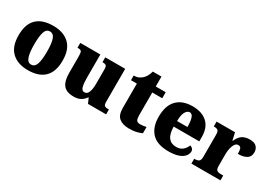

<svg xmlns="http://www.w3.org/2000/svg" viewBox="1 -1377 2930 2102"><g transform="rotate(30 1466.5 -325.5)"><path d="M317.4 9.8Q188.5 9.8 114.5 -60.1Q40.5 -129.9 40.5 -271Q40.5 -412.1 111.6 -481.4Q182.6 -550.8 320.3 -550.8Q449.7 -550.8 523.7 -481.4Q597.7 -412.1 597.7 -271Q597.7 -129.9 526.6 -60.1Q455.6 9.8 317.4 9.8ZM319.3 -61Q364.3 -61 382.8 -114.7Q400.4 -168.5 400.4 -271Q400.4 -374.5 382.3 -426.8Q363.8 -479 318.4 -479Q273.4 -479 256.3 -426.8Q238.8 -374 238.8 -271Q238.8 -167.5 256.8 -114.7Q274.4 -61 319.3 -61Z M896.5 9.8Q804.7 9.8 765.6 -39.6Q726.6 -88.9 726.6 -189V-401.9Q726.6 -444.8 718 -460Q709.5 -475.1 671.4 -475.1H667.5V-536.1H921.4V-233.9Q921.4 -170.9 932.6 -129.9Q943.4 -89.8 975.6 -89.8Q1010.3 -89.8 1025.9 -128.9Q1041.5 -168 1041.5 -234.9V-417Q1041.5 -458 1027.6 -466.6Q1013.7 -475.1 987.3 -475.1H983.4V-536.1H1235.4V-121.1Q1235.4 -78.1 1250.5 -69.6Q1265.6 -61 1291.5 -61H1303.7V0H1074.7L1046.4 -64H1041.5Q1019.5 -29.8 984.6 -10Q949.7 9.8 896.5 9.8Z M1594.7 9.8Q1517.6 9.8 1472.2 -26.1Q1426.8 -62 1426.8 -149.9V-460H1352.5V-519Q1395.5 -519 1423.6 -535.4Q1451.7 -551.8 1465.3 -567.9Q1478.5 -582 1491.5 -606Q1504.4 -629.9 1511.7 -661.1H1621.6V-536.1H1747.6V-460H1621.6V-169.9Q1621.6 -129.9 1633.1 -110.8Q1644.5 -91.8 1680.7 -91.8Q1700.7 -91.8 1720.7 -95Q1740.7 -98.1 1756.3 -102.1V-22Q1738.8 -13.2 1697.8 -1.7Q1656.7 9.8 1594.7 9.8Z M2093.8 9.8Q1952.1 9.8 1883.5 -62.5Q1814.9 -134.8 1814.9 -266.1Q1814.9 -407.2 1884.5 -479Q1954.1 -550.8 2082 -550.8Q2199.7 -550.8 2267.3 -489.5Q2335 -428.2 2335 -309.1V-253.9H2010.7Q2013.2 -160.2 2046.6 -117.2Q2080.1 -74.2 2144 -74.2Q2194.8 -74.2 2225.3 -100.1Q2255.9 -126 2272 -166Q2291 -161.1 2303.5 -147.5Q2315.9 -133.8 2315.9 -115.2Q2315.9 -85 2293.9 -56.2Q2272 -26.9 2222.9 -8.5Q2173.8 9.8 2093.8 9.8ZM2013.2 -325.2H2144Q2144 -399.4 2130.4 -438.5Q2116.7 -478 2086.9 -478Q2055.7 -478 2034.2 -439Q2013.2 -400.4 2013.2 -325.2Z M2749 -61V0H2381.8V-61H2386.7Q2420.9 -61 2439.5 -73.5Q2458 -85.9 2458 -132.8V-407.2Q2458 -451.2 2442.9 -463.1Q2427.7 -475.1 2395 -475.1H2390.6V-536.1H2624L2645 -442.9H2649.9Q2675.8 -502 2712.9 -525.4Q2750 -548.8 2807.6 -548.8Q2865.7 -548.8 2891.8 -520.5Q2918 -492.2 2918 -450.2Q2918 -394 2877 -370.1Q2835.9 -346.2 2769 -346.2Q2769 -387.2 2761.5 -410.2Q2753.9 -433.1 2726.1 -433.1Q2701.2 -433.1 2686 -410.6Q2669.9 -388.2 2661.4 -352.1Q2652.8 -315.9 2652.8 -277.8V-127.9Q2652.8 -84 2669.4 -72.5Q2686 -61 2713.9 -61Z"/></g></svg>

Font: Koh Santepheap Black
Style: Regular
Weight: 900
Designer: Danh Hong
Version: Version 2.002; ttfautohint (v1.8.3)